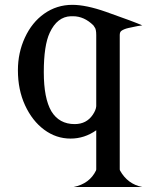

<svg xmlns="http://www.w3.org/2000/svg" viewBox="-20 -558 625 790"><path d="M160.2 -261.2Q160.2 -153.3 191.4 -100.1Q223.6 -47.4 287.1 -47.4Q335.9 -47.4 361.8 -85.9Q375 -105.5 376 -121.1V-125.5V-413.6Q376 -438.5 369.1 -446.3L364.3 -453.6Q326.2 -491.2 280.3 -491.2Q275.9 -491.2 271.5 -491.2Q215.3 -489.3 184.6 -423.3Q160.2 -371.1 160.2 -261.2ZM53.7 -269Q53.7 -341.3 82.5 -403.3Q111.3 -465.8 161.6 -501.5Q213.4 -538.1 277.8 -538.1Q334 -538.1 416 -509.3Q533.7 -467.8 565.4 -453.6Q554.7 -453.1 508.8 -442.9Q489.3 -438.5 479 -430.7Q472.7 -425.8 472.7 -413.6V139.2L473.6 143.1Q504.9 199.7 565.4 211.4H283.2Q348.6 197.8 375 143.6L376 139.2V-22Q327.6 12.2 270.5 12.2Q210.9 12.2 161.6 -24.4Q112.8 -60.5 83 -125Q53.7 -188.5 53.7 -269Z"/></svg>

Font: Modern Antiqua
Style: Regular
Weight: 500
Version: Version 1.0